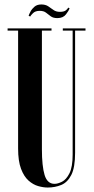

<svg xmlns="http://www.w3.org/2000/svg" viewBox="-20 -827 420 859"><path d="M193.5 12Q173.5 12 150.8 5.5Q128 -1 107.5 -19.2Q87 -37.5 74 -72Q61 -106.5 61 -162.5V-690H14V-700H210.5V-690H167.5V-159Q167.5 -84 179.5 -44.2Q191.5 -4.5 224 -4.5Q238.5 -4.5 257.5 -14Q276.5 -23.5 290.8 -51.8Q305 -80 305 -135.5V-690H261V-700H362.5V-690H316V-143.5Q316 -77.5 299 -44.2Q282 -11 254 0.5Q226 12 193.5 12ZM236.5 -746Q218 -746 207.2 -754Q196.5 -762 186 -770.2Q175.5 -778.5 157.5 -778.5Q138 -778.5 127.5 -768Q117 -757.5 115 -753L108 -756.5Q110.5 -764 116.8 -775.8Q123 -787.5 134.5 -797.2Q146 -807 165 -807Q183.5 -807 195.8 -798.8Q208 -790.5 219.5 -782.2Q231 -774 248 -774Q266.5 -774 275 -781Q283.5 -788 285 -793L291.5 -789.5Q288 -779.5 275.2 -762.8Q262.5 -746 236.5 -746Z"/></svg>

Font: Imbue 100pt SemiBold
Style: Regular
Weight: 600
Designer: Tyler Finck
Foundry: Etcetera Type Company
Version: Version 1.102; ttfautohint (v1.8.3)